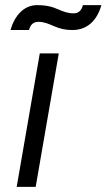

<svg xmlns="http://www.w3.org/2000/svg" viewBox="-20 -728 415 748"><path d="M45 0H119L209 -520H135ZM21 -611H93C98 -630 108 -643 130 -643C152 -643 172 -634 188 -627C213 -616 235 -611 262 -611C320 -611 358 -648 375 -708H303C298 -689 288 -676 266 -676C244 -676 224 -684 208 -691C183 -702 161 -708 124 -708C76 -708 38 -671 21 -611Z"/></svg>

Font: Fixel Display
Style: Italic
Weight: 400
Italic angle: -10°
Designer: AlfaBravo + MacPaw
Foundry: Kyrylo Tkachov, Marchela Mozhyna, Serhii Makarenko, Maria Weinstein, Zakhar Kryvoshyya
Version: Version 1.210;Glyphs 3.2 (3217)